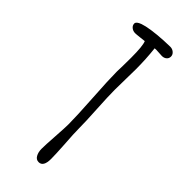

<svg xmlns="http://www.w3.org/2000/svg" viewBox="-248 -794 839 839"><g transform="rotate(45 171.0 -375.0)"><path d="M211.4 -516.6 212.4 -580.6Q212.4 -643.6 205.6 -703.6Q208 -704.1 215.8 -704.1L233.4 -703.1L251.5 -702.1Q264.6 -702.1 273.2 -709.5Q281.7 -716.8 281.7 -728.5Q281.7 -740.2 272 -748.5Q262.2 -756.8 249.5 -756.8Q233.9 -756.8 208 -755.4Q126 -750.5 89.8 -737.8Q65.9 -729 65.9 -717.3Q65.9 -705.6 75.7 -697.8Q85.4 -689.9 98.6 -689.9Q106.4 -689.9 127 -692.4L152.8 -695.3Q162.1 -674.8 162.1 -602.1Q162.1 -572.8 161.6 -552.7L160.6 -514.6Q160.6 -466.8 167.5 -358.9Q174.3 -251 174.3 -203.1Q174.3 -180.7 170.4 -123.5Q166.5 -66.4 166.5 -43.5Q166.5 -22.9 174.8 -8.1Q183.1 6.8 198.7 6.8Q227.5 6.8 227.5 -42Q227.5 -68.4 223.6 -131.8Q219.2 -191.4 219.2 -221.7Q219.2 -261.7 214.8 -336.9Q210.4 -412.6 210.4 -451.7Z"/></g></svg>

Font: Amatica SC
Style: Bold
Weight: 400
Designer: Vernon Adams, Ben Nathan
Foundry: newtypography
Version: Version 2.000